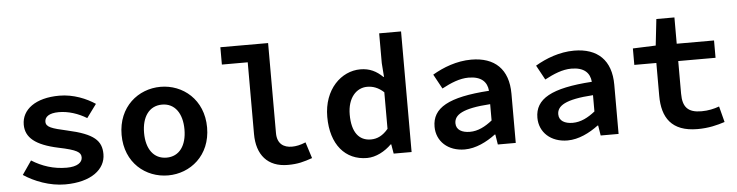

<svg xmlns="http://www.w3.org/2000/svg" viewBox="-49 -1055 4997 1302"><g transform="rotate(-5 2450.0 -403.5)"><path d="M68 -75C140 -27 244 14 349 14C528 14 625 -66 625 -168C625 -259 576 -309 394 -349C291 -372 252 -384 252 -421C252 -453 280 -478 348 -478C413 -478 480 -456 537 -421L604 -512C546 -551 458 -589 361 -589C198 -589 104 -516 104 -414C104 -326 170 -271 324 -238C450 -212 476 -194 476 -159C476 -125 442 -98 369 -98C280 -98 202 -124 132 -168Z M759 -287C759 -96 898 14 1050 14C1201 14 1341 -96 1341 -287C1341 -478 1201 -589 1050 -589C898 -589 759 -478 759 -287ZM1187 -287C1187 -178 1137 -107 1050 -107C962 -107 912 -178 912 -287C912 -396 962 -468 1050 -468C1137 -468 1187 -396 1187 -287Z M1654 -215C1654 -73 1727 14 1865 14C1934 14 1974 2 2032 -18L1997 -128C1961 -113 1931 -107 1903 -107C1848 -107 1803 -134 1803 -208V-821H1478V-703H1654Z M2159 -287C2159 -99 2256 14 2404 14C2465 14 2527 -20 2571 -64H2575L2586 0H2708V-821H2559V-618L2566 -524H2562C2520 -565 2474 -589 2410 -589C2281 -589 2159 -475 2159 -287ZM2559 -171C2523 -128 2485 -109 2441 -109C2360 -109 2312 -169 2312 -289C2312 -404 2373 -467 2446 -467C2485 -467 2522 -454 2559 -420Z M2878 -157C2878 -58 2955 14 3069 14C3145 14 3220 -24 3280 -69H3284L3295 0H3417V-335C3417 -502 3325 -589 3165 -589C3066 -589 2973 -553 2900 -510L2954 -411C3016 -444 3076 -469 3136 -469C3224 -469 3262 -428 3267 -368C2989 -350 2878 -285 2878 -157ZM3267 -166C3219 -128 3170 -102 3114 -102C3061 -102 3021 -123 3021 -168C3021 -225 3076 -265 3267 -277Z M3578 -157C3578 -58 3655 14 3769 14C3845 14 3920 -24 3980 -69H3984L3995 0H4117V-335C4117 -502 4025 -589 3865 -589C3766 -589 3673 -553 3600 -510L3654 -411C3716 -444 3776 -469 3836 -469C3924 -469 3962 -428 3967 -368C3689 -350 3578 -285 3578 -157ZM3967 -166C3919 -128 3870 -102 3814 -102C3761 -102 3721 -123 3721 -168C3721 -225 3776 -265 3967 -277Z M4414 -234C4414 -86 4476 14 4654 14C4730 14 4788 -1 4840 -18L4812 -126C4776 -113 4737 -104 4691 -104C4599 -104 4563 -143 4563 -235V-457H4817V-575H4563V-754H4440L4420 -575L4264 -569V-457H4414Z"/></g></svg>

Font: Kawkab Mono
Style: Bold
Weight: 700
Monospace: yes
Designer: Abdullah Arif
Foundry: Abdullah Arif
Version: Version 1.000;PS 000.500;hotconv 1.0.88;makeotf.lib2.5.64775